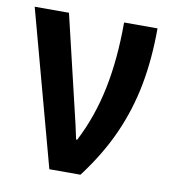

<svg xmlns="http://www.w3.org/2000/svg" viewBox="-67 -602 598 662"><g transform="rotate(10 232.0 -271.5)"><path d="M149 0 2 -543H122L197 -227Q204 -198 211 -168Q218 -138 222 -117H226Q272 -206 293.5 -310Q315 -414 315 -543H432Q432 -436 414.5 -344Q397 -252 359 -167.5Q321 -83 258 0Z"/></g></svg>

Font: Noto Sans Condensed SemiBold
Style: Regular
Weight: 600
Width: 3
Designer: Monotype Design Team
Foundry: Monotype Imaging Inc.
Version: Version 2.013; ttfautohint (v1.8.4.7-5d5b)